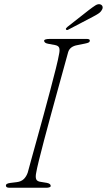

<svg xmlns="http://www.w3.org/2000/svg" viewBox="-20 -883 503 903"><path d="M150.5 -72Q146 -51 150.2 -40.2Q154.5 -29.5 172.5 -27.5L200 -23Q218.5 -19.5 218.5 -8.5Q218.5 -4 212.2 -2Q206 0 198.5 0H24.5Q8 0 8 -9.5Q6 -19.5 27.5 -22.5L59.5 -26.5Q79.5 -29 91.8 -40.8Q104 -52.5 110.5 -71.5Q115 -89 126.5 -130.2Q138 -171.5 153.2 -226.5Q168.5 -281.5 185 -342Q201.5 -402.5 216.5 -459.2Q231.5 -516 242.8 -561Q254 -606 258 -629.5Q262 -648.5 258.2 -658.5Q254.5 -668.5 237 -671.5L207 -677Q187.5 -680.5 187.5 -691.5Q187.5 -700 217 -700H387Q402.5 -700 402.5 -692.5Q402.5 -686.5 397.5 -683.5Q392.5 -680.5 379.5 -678L345 -671Q308.5 -665 300.5 -637.5Q293.5 -612 280.5 -565Q267.5 -518 251.5 -459.8Q235.5 -401.5 218.8 -340.5Q202 -279.5 187.5 -224.2Q173 -169 163 -128.5Q153 -88 150.5 -72ZM397 -835Q416.5 -850 429.2 -858Q442 -866 453 -862Q461 -858.5 462.5 -851Q464 -843.5 458.5 -835.5Q453.5 -826 442.2 -818.8Q431 -811.5 416.5 -804L301 -743.5Q293.5 -739.5 290.5 -744.5Q288.5 -747 291 -750.2Q293.5 -753.5 297 -756.5Z"/></svg>

Font: Fraunces 9pt Soft Thin
Style: Italic
Weight: 100
Italic angle: -16°
Version: Version 1.000;[b76b70a41]